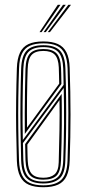

<svg xmlns="http://www.w3.org/2000/svg" viewBox="-20 -780 364 806"><path d="M161.8 6Q125.2 6 101.1 -4.4Q77 -14.8 64.8 -39Q52.5 -63.2 50.8 -104.5Q48.8 -171.2 47.9 -233.9Q47 -296.5 47.8 -360.4Q48.5 -424.2 50.8 -494Q52.2 -534.2 63.9 -558.9Q75.5 -583.5 99.4 -594.8Q123.2 -606 161.8 -606Q199 -606 222.9 -595.2Q246.8 -584.5 259 -560.2Q271.2 -536 272.5 -494.8Q276 -391.2 276 -298.5Q276 -205.8 272.5 -105.5Q271.2 -65.8 259.6 -41Q248 -16.2 224 -5.1Q200 6 161.8 6ZM161.8 -2Q214 -2 237.8 -25.6Q261.5 -49.2 263.5 -105.5Q267.2 -210 267 -304.5Q266.8 -399 263.8 -492.2Q262.5 -531 251.6 -554.2Q240.8 -577.5 218.8 -587.8Q196.8 -598 161.8 -598Q127.8 -598 105.6 -588Q83.5 -578 72.4 -555.4Q61.2 -532.8 60 -494.2Q57.8 -431.5 56.9 -368.6Q56 -305.8 56.8 -240.9Q57.5 -176 59.8 -106.8Q61.2 -68.2 72.1 -45.2Q83 -22.2 105.1 -12.1Q127.2 -2 161.8 -2ZM161.8 -9.8Q115.5 -9.8 93.1 -31.1Q70.8 -52.5 68.8 -106.8Q66.8 -172 66 -237.2Q65.2 -302.5 66 -366.6Q66.8 -430.8 68.8 -492.2Q70.8 -545.5 92.2 -567.9Q113.8 -590.2 161.8 -590.2Q208.8 -590.2 230.8 -568.4Q252.8 -546.5 254.5 -492.8Q256.8 -430.5 257.5 -367.9Q258.2 -305.2 257.5 -240.1Q256.8 -175 254.2 -105Q252.5 -50 229.1 -29.9Q205.8 -9.8 161.8 -9.8ZM161.8 -17.8Q203.8 -17.8 223.8 -37.6Q243.8 -57.5 245.5 -107.2Q248.2 -185 248.8 -260.5Q249.2 -336 247.5 -410.8L76.2 -179.2Q76.5 -169.2 76.8 -156.6Q77 -144 77.4 -131Q77.8 -118 78 -107Q79.8 -58.5 99 -38.1Q118.2 -17.8 161.8 -17.8ZM161.8 -25.8Q122.5 -25.8 105.6 -44.8Q88.8 -63.8 87 -107.5Q86.8 -117.2 86.4 -133Q86 -148.8 85.8 -161.6Q85.5 -174.5 85.5 -175.2L238.8 -385.8Q239.8 -322.8 239.4 -254Q239 -185.2 236.2 -107.8Q234.8 -60.8 217.9 -43.2Q201 -25.8 161.8 -25.8ZM161.8 -33.8Q192.5 -33.8 209 -48Q225.5 -62.2 226.5 -98.8Q228.5 -164.5 229.6 -232.2Q230.8 -300 229.8 -359.8L94.8 -173.2Q95 -163.8 95.1 -151.6Q95.2 -139.5 95.6 -127Q96 -114.5 96.5 -104.2Q98.2 -67 113.2 -50.4Q128.2 -33.8 161.8 -33.8ZM75.8 -192.2 247 -423.8Q246.8 -438.8 246.4 -457.4Q246 -476 245.5 -492.2Q243.8 -540.5 224.8 -561.4Q205.8 -582.2 161.8 -582.2Q118.5 -582.2 99.1 -561.6Q79.8 -541 78 -492Q75.5 -420 74.9 -344Q74.2 -268 75.8 -192.2ZM84.2 -217.8Q83.8 -259 83.9 -305.9Q84 -352.8 84.9 -400.4Q85.8 -448 87 -491.8Q88.8 -537.5 106.4 -555.9Q124 -574.2 161.8 -574.2Q199.2 -574.2 216.9 -556.4Q234.5 -538.5 236.2 -494.2Q236.8 -486 237 -471.2Q237.2 -456.5 237.5 -443.5Q237.8 -430.5 237.8 -427.5ZM93.5 -244.2 228.5 -428.8Q228.2 -442.8 227.8 -462.6Q227.2 -482.5 226.8 -497Q225 -534.8 209.9 -550.5Q194.8 -566.2 161.8 -566.2Q128.2 -566.2 112.9 -549.5Q97.5 -532.8 96.2 -491.2Q94.2 -435 93.5 -371.6Q92.8 -308.2 93.5 -244.2ZM145.8 -645 222.5 -759.8H233.8L154.5 -645ZM180.5 -645 266.8 -759.8H278L189.5 -645ZM163 -645 244.5 -759.8H256L172 -645Z"/></svg>

Font: Big Shoulders Inline Display Thin Light
Style: Regular
Weight: 300
Version: Version 2.002